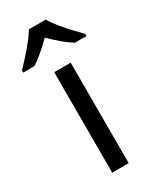

<svg xmlns="http://www.w3.org/2000/svg" viewBox="-236 -827 730 887"><g transform="rotate(-30 129.0 -383.0)"><path d="M173 0H85V-536H173ZM173 -766Q185 -744 207.5 -716.5Q230 -689 254.5 -662.5Q279 -636 298 -617V-606H236Q210 -622 182 -645.5Q154 -669 127 -696Q100 -669 73 -646Q46 -623 20 -606H-40V-617Q-21 -637 2.5 -663Q26 -689 48 -716.5Q70 -744 83 -766Z"/></g></svg>

Font: Noto Sans Gothic
Style: Regular
Weight: 400
Designer: Monotype Design Team
Foundry: Monotype Imaging Inc.
Version: Version 2.001; ttfautohint (v1.8.4.7-5d5b)